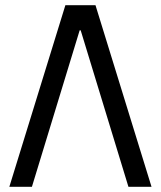

<svg xmlns="http://www.w3.org/2000/svg" viewBox="-20 -720 620 740"><path d="M348 -700H232L16 0H103L287 -603H291L475 0H564Z"/></svg>

Font: CommitMono-dimboump
Style: Regular
Weight: 400
Monospace: yes
Designer: Eigil Nikolajsen
Foundry: Eigil Nikolajsen
Version: Version 1.143